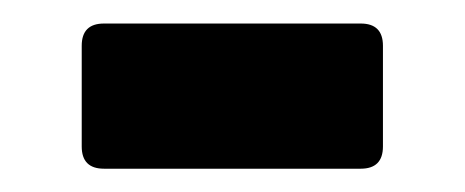

<svg xmlns="http://www.w3.org/2000/svg" viewBox="-20 -378 397 164"><path d="M307.1 -252.9Q307.1 -233.9 288.1 -233.9H68.8Q49.8 -233.9 49.8 -252.9V-338.9Q49.8 -357.9 68.8 -357.9H288.1Q307.1 -357.9 307.1 -338.9Z"/></svg>

Font: New Telegraph
Style: Bold
Weight: 700
Designer: Frank Baranowski
Foundry: Frank Baranowski
Version: Version 3.001